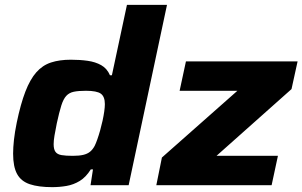

<svg xmlns="http://www.w3.org/2000/svg" viewBox="-20 -763 1246 791"><path d="M195 8Q139 8 103 -4Q67 -16 50.5 -46Q34 -76 34 -130Q34 -155 37.5 -187Q41 -219 49 -258Q65 -335 84.5 -385.5Q104 -436 129.5 -465Q155 -494 190 -505.5Q225 -517 272 -517Q309 -517 341 -512.5Q373 -508 397 -494.5Q421 -481 433 -453H441L503 -743H668L510 0H353L363 -65H354Q334 -33 308.5 -17.5Q283 -2 254 3Q225 8 195 8ZM280 -121Q306 -121 323 -125Q340 -129 351 -138Q362 -147 370 -162Q375 -172 381 -189Q387 -206 392.5 -225.5Q398 -245 402.5 -265.5Q407 -286 409.5 -304Q412 -322 412 -334Q412 -365 395.5 -377Q379 -389 334 -389Q303 -389 284 -385Q265 -381 253 -368Q241 -355 232.5 -328Q224 -301 214 -255Q208 -225 204.5 -204.5Q201 -184 201 -169Q201 -148 208.5 -137.5Q216 -127 233.5 -124Q251 -121 280 -121ZM624 0 647 -114 958 -389H720L746 -510H1206L1181 -396L872 -121H1125L1099 0Z"/></svg>

Font: Saira SemiExpanded
Style: Bold Italic
Weight: 700
Width: 6
Italic angle: -12°
Designer: Hector Gatti with collaboration of the Omnibus-Type team
Foundry: Omnibus-Type
Version: Version 1.101